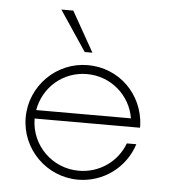

<svg xmlns="http://www.w3.org/2000/svg" viewBox="-47 -638 609 689"><g transform="rotate(5 257.5 -293.5)"><path d="M271 -450.7 189.5 -595.2H146.5L243.2 -450.7ZM464.4 -197.3 464.8 -206.1C459 -319.3 370.6 -404.8 258.8 -404.8C145.5 -404.8 52.7 -312 52.7 -198.2C52.7 -84.5 145.5 7.8 258.8 7.8C351.6 7.8 430.2 -53.2 456.5 -137.2H422.4C397.9 -70.8 334 -24.4 258.8 -24.4C163.6 -24.4 86.4 -100.1 85 -195.3V-197.3ZM258.8 -372.6C344.7 -372.6 416 -310.1 429.2 -228H87.9C102.5 -311.5 172.4 -372.6 258.8 -372.6Z"/></g></svg>

Font: Now ExtraLight
Style: Regular
Weight: 200
Designer: Alfredo Marco Pradil
Foundry: Alfredo Marco Pradil
Version: Version 1.200;hotconv 1.0.109;makeotfexe 2.5.65596